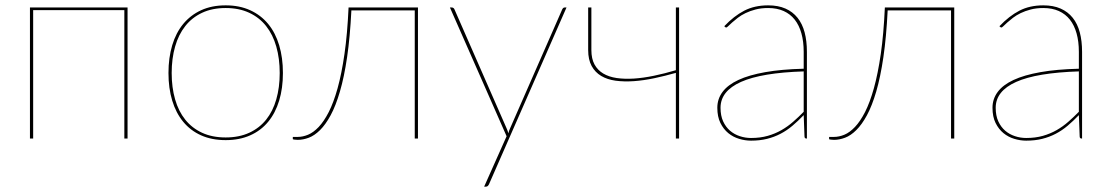

<svg xmlns="http://www.w3.org/2000/svg" viewBox="-20 -518 4154 718"><path d="M457 -490V0H445V-480H104V0H92V-490Z M824 -498Q875.5 -498 915.5 -479.8Q955.5 -461.5 982.8 -428.5Q1010 -395.5 1024 -348.8Q1038 -302 1038 -245Q1038 -188 1024 -141.8Q1010 -95.5 982.8 -62.5Q955.5 -29.5 915.5 -11.8Q875.5 6 824 6Q772 6 732.2 -11.8Q692.5 -29.5 665.2 -62.5Q638 -95.5 624 -141.8Q610 -188 610 -245Q610 -302 624 -348.8Q638 -395.5 665.2 -428.5Q692.5 -461.5 732.2 -479.8Q772 -498 824 -498ZM824 -4Q874 -4 912 -21.5Q950 -39 975.2 -70.5Q1000.5 -102 1013.2 -146.5Q1026 -191 1026 -245Q1026 -299 1013.2 -343.8Q1000.5 -388.5 975.2 -420.5Q950 -452.5 912 -470.2Q874 -488 824 -488Q773.5 -488 735.8 -470.2Q698 -452.5 672.8 -420.5Q647.5 -388.5 634.8 -343.8Q622 -299 622 -245Q622 -191 634.8 -146.5Q647.5 -102 672.8 -70.5Q698 -39 735.8 -21.5Q773.5 -4 824 -4Z M1543 0H1531V-479H1294Q1289 -379 1278 -304.2Q1267 -229.5 1251.2 -175.8Q1235.5 -122 1216.5 -87Q1197.5 -52 1176.8 -31.5Q1156 -11 1134.8 -3Q1113.5 5 1093.5 5Q1089 5 1082 4.2Q1075 3.5 1075 2V-6H1093.5Q1112 -6 1132 -14.2Q1152 -22.5 1171.8 -43.2Q1191.5 -64 1209.5 -99.2Q1227.5 -134.5 1242.5 -188.2Q1257.5 -242 1268.2 -316.2Q1279 -390.5 1283.5 -490H1543Z M1809.5 169Q1808 173 1805 176.5Q1802 180 1797.5 180H1790.5L1874.5 -8.5L1662.5 -490H1669.5Q1673.5 -490 1676 -487.8Q1678.5 -485.5 1679.5 -483L1874.5 -38Q1876.5 -33.5 1878.2 -29Q1880 -24.5 1881 -19.5Q1882 -24.5 1883.8 -29Q1885.5 -33.5 1887.5 -38L2082.5 -483Q2086 -490 2091.5 -490H2098.5Z M2519.5 0H2507.5V-245.5Q2467 -234 2426.8 -225.5Q2386.5 -217 2350 -214.5Q2313.5 -212 2282.2 -216.2Q2251 -220.5 2228.2 -234Q2205.5 -247.5 2192.5 -271.2Q2179.5 -295 2179.5 -331V-490H2191.5V-331Q2191.5 -298.5 2203.2 -277Q2215 -255.5 2236 -243Q2257 -230.5 2286.2 -226.2Q2315.5 -222 2350.8 -224.2Q2386 -226.5 2425.8 -234.8Q2465.5 -243 2507.5 -255.5V-490H2519.5Z M2995.5 0Q2988.5 0 2988.5 -8L2985.5 -87.5Q2964.5 -65.5 2943.5 -47.8Q2922.5 -30 2899 -17.8Q2875.5 -5.5 2848.5 1.2Q2821.5 8 2788.5 8Q2766.5 8 2744 1.2Q2721.5 -5.5 2703.5 -20.2Q2685.5 -35 2674 -58.2Q2662.5 -81.5 2662.5 -115Q2662.5 -148 2682 -174.2Q2701.5 -200.5 2741.2 -219Q2781 -237.5 2841.8 -248.2Q2902.5 -259 2985.5 -261V-324Q2985.5 -362.5 2977 -393Q2968.5 -423.5 2952 -444.5Q2935.5 -465.5 2910.5 -476.8Q2885.5 -488 2852.5 -488Q2826.5 -488 2805.5 -482.5Q2784.5 -477 2768 -469Q2751.5 -461 2739.2 -451.5Q2727 -442 2718 -434Q2709 -426 2703.5 -420.5Q2698 -415 2695.5 -415Q2693.5 -415 2690.5 -418L2688.5 -420Q2724.5 -458 2763 -478Q2801.5 -498 2852.5 -498Q2890 -498 2917.2 -486Q2944.5 -474 2962.5 -451.5Q2980.5 -429 2989 -396.8Q2997.5 -364.5 2997.5 -324V0ZM2788.5 -2Q2823 -2 2851 -10Q2879 -18 2902.5 -31.5Q2926 -45 2946.2 -62.8Q2966.5 -80.5 2985.5 -100V-251Q2828 -246 2751.2 -211.8Q2674.5 -177.5 2674.5 -115Q2674.5 -85.5 2684.2 -64.2Q2694 -43 2710 -29.2Q2726 -15.5 2746.5 -8.8Q2767 -2 2788.5 -2Z M3548.5 0H3536.5V-479H3299.5Q3294.5 -379 3283.5 -304.2Q3272.5 -229.5 3256.8 -175.8Q3241 -122 3222 -87Q3203 -52 3182.2 -31.5Q3161.5 -11 3140.2 -3Q3119 5 3099 5Q3094.5 5 3087.5 4.2Q3080.5 3.5 3080.5 2V-6H3099Q3117.5 -6 3137.5 -14.2Q3157.5 -22.5 3177.2 -43.2Q3197 -64 3215 -99.2Q3233 -134.5 3248 -188.2Q3263 -242 3273.8 -316.2Q3284.5 -390.5 3289 -490H3548.5Z M4024.5 0Q4017.5 0 4017.5 -8L4014.5 -87.5Q3993.5 -65.5 3972.5 -47.8Q3951.5 -30 3928 -17.8Q3904.5 -5.5 3877.5 1.2Q3850.5 8 3817.5 8Q3795.5 8 3773 1.2Q3750.5 -5.5 3732.5 -20.2Q3714.5 -35 3703 -58.2Q3691.5 -81.5 3691.5 -115Q3691.5 -148 3711 -174.2Q3730.5 -200.5 3770.2 -219Q3810 -237.5 3870.8 -248.2Q3931.5 -259 4014.5 -261V-324Q4014.5 -362.5 4006 -393Q3997.5 -423.5 3981 -444.5Q3964.5 -465.5 3939.5 -476.8Q3914.5 -488 3881.5 -488Q3855.5 -488 3834.5 -482.5Q3813.5 -477 3797 -469Q3780.5 -461 3768.2 -451.5Q3756 -442 3747 -434Q3738 -426 3732.5 -420.5Q3727 -415 3724.5 -415Q3722.5 -415 3719.5 -418L3717.5 -420Q3753.5 -458 3792 -478Q3830.5 -498 3881.5 -498Q3919 -498 3946.2 -486Q3973.5 -474 3991.5 -451.5Q4009.5 -429 4018 -396.8Q4026.5 -364.5 4026.5 -324V0ZM3817.5 -2Q3852 -2 3880 -10Q3908 -18 3931.5 -31.5Q3955 -45 3975.2 -62.8Q3995.5 -80.5 4014.5 -100V-251Q3857 -246 3780.2 -211.8Q3703.5 -177.5 3703.5 -115Q3703.5 -85.5 3713.2 -64.2Q3723 -43 3739 -29.2Q3755 -15.5 3775.5 -8.8Q3796 -2 3817.5 -2Z"/></svg>

Font: Lato Hairline
Style: Regular
Weight: 100
Designer: Lukasz Dziedzic
Foundry: tyPoland Lukasz Dziedzic
Version: Version 2.007; 2014-02-27